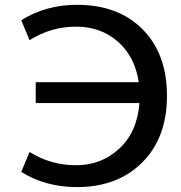

<svg xmlns="http://www.w3.org/2000/svg" viewBox="-20 -760 743 790"><path d="M67.4 -52.7 101.6 -134.8Q188.5 -80.1 293 -80.1Q397.5 -80.1 471.2 -148.9Q544.9 -217.8 553.7 -335.9H127V-421.9H550.8Q535.2 -527.3 464.8 -588.9Q394.5 -650.4 292.5 -650.4Q190.4 -650.4 101.6 -594.7L67.4 -676.8Q168.9 -740.2 296.9 -740.2Q466.8 -740.2 566.9 -639.2Q667 -538.1 667 -365.7Q667 -193.4 565.4 -91.8Q463.9 9.8 296.9 9.8Q167 9.8 67.4 -52.7Z"/></svg>

Font: GenEi M Gothic v2 Medium
Style: Regular
Weight: 500
Version: Version 2.0